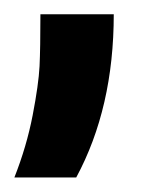

<svg xmlns="http://www.w3.org/2000/svg" viewBox="-22 -114 201 267"><path d="M-2 132.8Q15.1 89.4 23.4 46.4Q31.7 3.4 33 -22Q34.2 -47.4 34.2 -94.2H136.2Q136.2 36.1 84 132.8Z"/></svg>

Font: Bricolage Grotesque Medium
Style: Regular
Weight: 500
Designer: Mathieu Triay
Foundry: Atelier Triay
Version: Version 1.000;gftools[0.9.30]